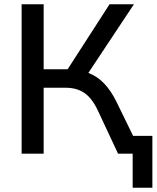

<svg xmlns="http://www.w3.org/2000/svg" viewBox="-20 -725 739 906"><path d="M82 0V-705H186V-398H299L497 -705H612L397 -381Q439 -365 471 -331.5Q503 -298 528 -248L608 -84H699V161H606V0H537L441 -205Q414 -262 378 -286.5Q342 -311 289 -311H186V0Z"/></svg>

Font: Nunito Sans SemiBold
Style: Regular
Weight: 600
Designer: Vernon Adams
Foundry: Vernon Adams
Version: Version 3.101; ttfautohint (v1.8.4.7-5d5b);gftools[0.9.27]